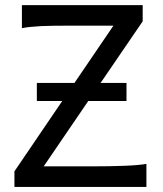

<svg xmlns="http://www.w3.org/2000/svg" viewBox="-20 -733 641 753"><path d="M272 -407.7 424.8 -632.3H258.8Q222.7 -632.3 193.6 -632.1Q164.6 -631.8 141.1 -630.6Q117.7 -629.4 99.1 -627.4Q80.6 -625.5 65.9 -622.6V-712.9H539.6V-649.4L374.5 -407.7H476.1V-336.9H326.2L151.4 -80.6H341.8Q413.6 -80.6 469.2 -82.8Q524.9 -85 554.2 -90.3V0H36.6V-61L224.1 -336.9H124.5V-407.7Z"/></svg>

Font: Andika Compact
Style: Regular
Weight: 400
Designer: Victor Gaultney, Annie Olsen, Julie Remington, Don Collingsworth, Eric Hays, Becca Hirsbrunner
Foundry: SIL International
Version: Version 5.000 ; LnSpcTght